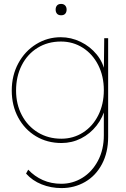

<svg xmlns="http://www.w3.org/2000/svg" viewBox="-20 -720 643 980"><path d="M113 166 124 146Q156 180 198.5 199Q241 218 293 218Q351 218 400.5 187.5Q450 157 480 100.5Q510 44 510 -30V-172L519 -175Q506 -121 473 -79Q440 -37 393.5 -13.5Q347 10 294 10Q221 10 163.5 -24.5Q106 -59 73 -120Q40 -181 40 -258Q40 -335 73.5 -397Q107 -459 164.5 -494.5Q222 -530 290 -530Q343 -530 391.5 -506.5Q440 -483 473.5 -442Q507 -401 516 -350L510 -353L512 -525H532V-21Q532 58 500.5 117.5Q469 177 414.5 208.5Q360 240 294 240Q240 240 192.5 221Q145 202 113 166ZM510 -260Q510 -331 481.5 -387.5Q453 -444 403 -476Q353 -508 291 -508Q224 -508 172 -476Q120 -444 91 -387Q62 -330 62 -258Q62 -188 91.5 -132Q121 -76 173.5 -44Q226 -12 293 -12Q354 -12 403.5 -43.5Q453 -75 481.5 -131.5Q510 -188 510 -260ZM264 -671Q264 -684 271 -692Q278 -700 292 -700Q305 -700 312.5 -692Q320 -684 320 -671Q320 -658 313 -650Q306 -642 292 -642Q278 -642 271 -650Q264 -658 264 -671Z"/></svg>

Font: Easer Grotesk Variable
Style: Regular
Weight: 400
Designer: Boardeaser, Bonnie Shaver-Troup, Thomas Jockin
Foundry: Lexend
Version: Version 1.001;Glyphs 3.1.2 (3151)